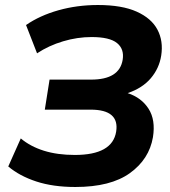

<svg xmlns="http://www.w3.org/2000/svg" viewBox="-20 -736 678 767"><path d="M281 11Q192 11 125 -11Q58 -33 13 -71L63 -183Q101 -151 155 -134Q209 -117 279 -117Q429 -117 444 -210Q458 -298 342 -298H159L178 -418H344Q457 -418 470 -497Q477 -540 447.5 -564Q418 -588 346 -588Q289 -588 232 -571Q175 -554 128 -523L84 -636Q139 -674 213.5 -695Q288 -716 371 -716Q467 -716 526 -689.5Q585 -663 609 -617.5Q633 -572 624 -514Q616 -463 582.5 -423.5Q549 -384 490 -364Q545 -346 573.5 -301.5Q602 -257 591 -188Q576 -100 499 -44.5Q422 11 281 11Z"/></svg>

Font: Mulish ExtraBold
Style: Italic
Weight: 800
Italic angle: -9°
Designer: Vernon Adams
Foundry: Vernon Adams
Version: Version 3.603; ttfautohint (v1.8.3)